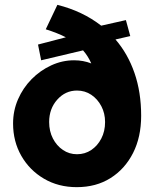

<svg xmlns="http://www.w3.org/2000/svg" viewBox="-20 -766 637 793"><path d="M297 7Q221 7 161.5 -28Q102 -63 68 -122.5Q34 -182 34 -256Q34 -309 54.5 -356Q75 -403 110.5 -439Q146 -475 191.5 -496Q237 -517 286 -517Q324 -517 357 -504Q344 -534 323 -558L150 -517L137 -582L252 -612Q217 -630 169 -645L217 -746Q321 -720 398 -660L500 -683L518 -617L457 -603Q508 -544 535.5 -464.5Q563 -385 563 -288Q563 -200 529.5 -134Q496 -68 436.5 -30.5Q377 7 297 7ZM298 -129Q331 -129 357 -146.5Q383 -164 398.5 -194Q414 -224 414 -262Q414 -298 398.5 -327.5Q383 -357 357 -374.5Q331 -392 298 -392Q250 -392 216.5 -354.5Q183 -317 183 -262Q183 -224 198.5 -194Q214 -164 240 -146.5Q266 -129 298 -129Z"/></svg>

Font: Lexend
Style: Bold
Weight: 700
Designer: Bonnie Shaver-Troup, Thomas Jockin
Foundry: Lexend
Version: Version 1.007; ttfautohint (v1.8.3)